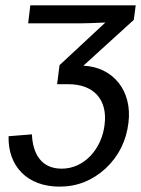

<svg xmlns="http://www.w3.org/2000/svg" viewBox="-20 -505 526 716"><path d="M291 -260 479 -431 486 -485H93L85 -418H281C297 -418 328 -419 373 -421L202 -262L193 -191H235C329 -191 382 -134 370 -40C360 48 296 124 210 124C133 124 102 67 99 -4L12 3C9 115 82 191 202 191C268 191 325 168 374 123C423 77 451 20 459 -47C474 -165 403 -255 291 -260Z"/></svg>

Font: Gamestation Display
Style: Italic
Weight: 400
Designer: Jonas Hecksher
Foundry: Jonas Hecksher, Playtypeª, e-types AS
Version: Version 1.003